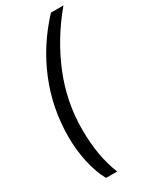

<svg xmlns="http://www.w3.org/2000/svg" viewBox="-223 -772 790 984"><g transform="rotate(-30 172.0 -279.5)"><path d="M29 -118Q29 -288 91.5 -440.5Q154 -593 270 -717H344Q234 -586 171.5 -433.5Q109 -281 109 -118Q109 43 157 158H91Q61 104 45 30.5Q29 -43 29 -118Z"/></g></svg>

Font: Noto Sans UI Narrow
Style: Italic
Weight: 400
Width: 4
Italic angle: -12°
Designer: Monotype Design Team
Foundry: Monotype Imaging Inc.
Version: Version 1.001